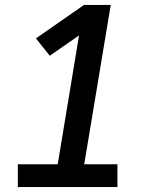

<svg xmlns="http://www.w3.org/2000/svg" viewBox="-20 -755 640 775"><path d="M52 0V-92H213L299 -612L181 -530L125 -600L319 -735H427L320 -92H454V0Z"/></svg>

Font: Iosevka SS04 Semibold Extended
Style: Italic
Weight: 600
Width: 7
Italic angle: -9°
Monospace: yes
Designer: Belleve Invis
Foundry: Belleve Invis
Version: Version 19.0.0; ttfautohint (v1.8.4)